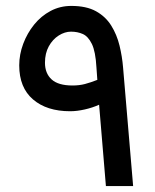

<svg xmlns="http://www.w3.org/2000/svg" viewBox="-20 -629 525 649"><path d="M315 -275Q293 -265 266.5 -259Q240 -253 217 -253Q138 -253 91.5 -293Q45 -333 45 -408Q45 -445 58.5 -481Q72 -517 95.5 -546Q119 -575 151 -592Q183 -609 221 -609Q272 -609 304.5 -591Q337 -573 356 -542.5Q375 -512 384 -475Q393 -438 396 -401L430 0H338ZM306 -401Q303 -455 290.5 -480.5Q278 -506 260 -514Q242 -522 220 -522Q199 -522 178.5 -509Q158 -496 145 -472.5Q132 -449 132 -417Q132 -381 154.5 -360.5Q177 -340 225 -340Q248 -340 267 -345Q286 -350 309 -359Z"/></svg>

Font: Noto Sans Syriac Eastern Medium
Style: Regular
Weight: 500
Designer: Patrick Giasson and the Monotype Design Team
Foundry: Monotype Imaging Inc.
Version: Version 3.001